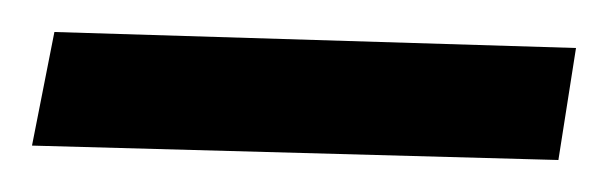

<svg xmlns="http://www.w3.org/2000/svg" viewBox="-40 -708 380 120"><path d="M309 -608 -20 -617 -6 -688 320 -678Z"/></svg>

Font: ZCOOL KuaiLe
Style: Regular
Weight: 400
Designer: Lui Bingke
Foundry: ZCOOL
Version: Version 3.51;August 12, 2021;FontCreator 13.0.0.2613 64-bit